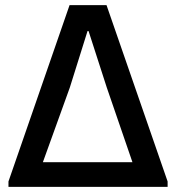

<svg xmlns="http://www.w3.org/2000/svg" viewBox="-20 -728 685 748"><path d="M13 -21 251 -708H395L633 -21V0H13ZM496 -96 396 -387 325 -607H321L252 -387L147 -96Z"/></svg>

Font: Rising Sun SemiBold
Style: Regular
Weight: 600
Designer: Matt McInerney, Pablo Impallari, Rodrigo Fuenzalida (Raleway font), Stephen Hutchings (Greek), Cristiano Sobral (main ch
Foundry: The Rising Sun Project Authors
Version: Version 4.327; ttfautohint (v1.8.4.7-5d5b-dirty)